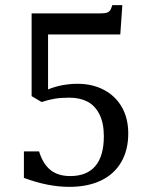

<svg xmlns="http://www.w3.org/2000/svg" viewBox="-20 -719 594 747"><path d="M73 -27V-130H132Q147 -81 176.5 -57.5Q206 -34 253 -34Q318 -34 351 -73Q384 -112 384 -189Q384 -241 366.5 -275Q349 -309 319.5 -324Q290 -339 250 -339Q217 -339 193 -335Q169 -331 142 -322L103 -345V-667H372Q388 -667 395.5 -669.5Q403 -672 407.5 -677.5Q412 -683 417 -699H456L448 -585H167V-371Q193 -382 222.5 -387.5Q252 -393 282 -393Q340 -393 385 -369Q430 -345 454.5 -301.5Q479 -258 479 -200Q479 -135 451.5 -88Q424 -41 372.5 -16.5Q321 8 250 8Q166 8 73 -27Z"/></svg>

Font: Myanglish
Style: Regular
Weight: 400
Designer: KyawKyaw ( MaYenGone)
Foundry: TattooFont3D
Version: Version 1.003 December 13, 2014